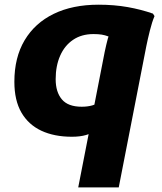

<svg xmlns="http://www.w3.org/2000/svg" viewBox="-20 -582 704 834"><path d="M401.2 -16.4Q379.3 -3.2 353.8 4.4Q328.3 12 292 12Q215.8 12 159.7 -14.1Q103.7 -40.3 73 -93.1Q42.4 -146 42.4 -226.8Q42.4 -332.4 87 -407.3Q131.7 -482.1 213.6 -521.9Q295.4 -561.6 408 -561.6Q476 -561.6 534.7 -551.2Q593.3 -540.8 644.4 -522.8L651.2 -512Q640.1 -485.9 630.9 -448.7Q621.6 -411.6 615.6 -381.6L495.8 232H319.8L434.8 -356.8Q441.9 -390.2 448.3 -413.9Q454.7 -437.7 470 -457.8L484.8 -408.8Q464 -418.8 449.8 -424.1Q435.7 -429.4 421.4 -431.7Q407 -434 386 -434Q334.2 -434 297.4 -409Q260.6 -384.1 241.2 -339.8Q221.8 -295.6 221.8 -238Q221.8 -182.2 248.8 -150.3Q275.7 -118.4 334.8 -118.4Q360.3 -118.4 380.5 -124.1Q400.7 -129.7 418.4 -139.6Z"/></svg>

Font: Kufam
Style: Italic
Weight: 400
Italic angle: -11°
Designer: Artur Schmal
Foundry: Original Type
Version: Version 1.301; ttfautohint (v1.8.3)